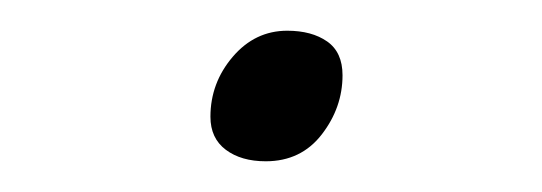

<svg xmlns="http://www.w3.org/2000/svg" viewBox="-20 -333 353 125"><path d="M153 -228Q137 -228 127 -235.5Q117 -243 117 -257Q117 -279 131.5 -296Q146 -313 167 -313Q183 -313 193 -306Q203 -299 203 -284Q203 -263 189.5 -245.5Q176 -228 153 -228Z"/></svg>

Font: Playwrite CU Thin
Style: Regular
Weight: 250
Designer: Veronika Burian, José Scaglione
Foundry: TypeTogether
Version: Version 1.002